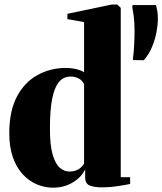

<svg xmlns="http://www.w3.org/2000/svg" viewBox="-20 -838 734 869"><path d="M221 11.5Q183 11.5 147.5 -3.2Q112 -18 83.5 -48.5Q55 -79 38.5 -125.5Q22 -172 22 -235Q22 -336 56.8 -401.2Q91.5 -466.5 150 -498.5Q208.5 -530.5 277.5 -530.5Q303 -530.5 326 -524.8Q349 -519 360.5 -511V-738L285 -751.5V-775.5L486 -817.5H511L526.5 -802.5V-36H569V-5.5Q552 -1.5 514.2 4.2Q476.5 10 439.5 10Q409.5 10 387.5 2.2Q365.5 -5.5 365.5 -35.5V-72Q356 -50.5 335.5 -31.5Q315 -12.5 285.8 -0.5Q256.5 11.5 221 11.5ZM294.5 -61.5Q311 -61.5 324 -66.5Q337 -71.5 346.2 -80Q355.5 -88.5 360.5 -97.5V-457Q352.5 -474 336.2 -482.8Q320 -491.5 300 -491.5Q266.5 -491.5 246 -466Q225.5 -440.5 215.8 -389Q206 -337.5 206 -259Q205.5 -183 218 -139.5Q230.5 -96 250.5 -78.8Q270.5 -61.5 294.5 -61.5ZM631 -565.5 583.5 -566 581.5 -570.5Q585 -594 587 -630.8Q589 -667.5 589 -698.5Q589 -737 585 -766Q581 -795 578.5 -808L580.5 -815H686Q689 -804.5 691.8 -789.2Q694.5 -774 694.5 -751.5Q694.5 -726 688.2 -692.5Q682 -659 668.2 -625.8Q654.5 -592.5 631 -565.5Z"/></svg>

Font: Merriweather 120pt Black
Style: Regular
Weight: 900
Designer: Eben Sorkin
Foundry: Eben Sorkin
Version: Version 2.100